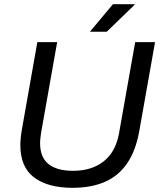

<svg xmlns="http://www.w3.org/2000/svg" viewBox="-20 -888 771 920"><path d="M327.9 12Q209.6 12 143.5 -37.6Q77.5 -87.2 77.5 -192.6Q77.5 -208.4 79.4 -228.4Q81.4 -248.3 84.9 -267.5L158.9 -686H253.9L177.6 -255.9Q175.6 -245.2 173.9 -229.2Q172.1 -213.3 172.1 -201.9Q172.1 -133.7 212.8 -101.6Q253.5 -69.5 329.7 -69.5Q419.1 -69.5 476.8 -114.8Q534.6 -160.2 550.4 -249.7L627.8 -686H722.9L647.3 -259.5Q630.4 -165 588.7 -104.6Q547 -44.2 481.5 -16.1Q416 12 327.9 12ZM410.8 -736 521.3 -868H624.8V-865L491.5 -736Z"/></svg>

Font: Archivo Variable SemiBold
Style: Italic
Weight: 600
Italic angle: -10°
Designer: Hector Gatti
Foundry: Omnibus-Type
Version: Version 2.001